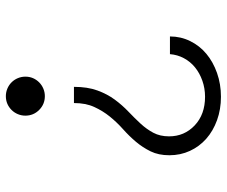

<svg xmlns="http://www.w3.org/2000/svg" viewBox="-78 -672 757 640"><g transform="rotate(90 300.0 -351.5)"><path d="M269 -220H323Q323 -259 336 -287.5Q349 -316 368 -339.5Q387 -363 410 -383.5Q433 -404 452 -426.5Q471 -449 484 -475.5Q497 -502 497 -538Q497 -575 482.5 -606.5Q468 -638 442 -661Q416 -684 380 -697Q344 -710 302 -710Q260 -710 223 -697Q186 -684 159 -661.5Q132 -639 116.5 -607.5Q101 -576 101 -540H160Q162 -565 173.5 -586.5Q185 -608 204 -623.5Q223 -639 248.5 -648Q274 -657 302 -657Q361 -657 397.5 -622.5Q434 -588 434 -537Q434 -507 422 -484.5Q410 -462 391.5 -442Q373 -422 351.5 -401.5Q330 -381 311.5 -356Q293 -331 281 -298Q269 -265 269 -220ZM235 -58Q235 -45 240 -33Q245 -21 254 -12Q263 -3 275 2Q287 7 300 7Q314 7 325.5 2Q337 -3 346 -12Q355 -21 360 -33Q365 -45 365 -58Q365 -85 346 -104Q327 -123 300 -123Q287 -123 275 -118Q263 -113 254 -104Q245 -95 240 -83.5Q235 -72 235 -58Z"/></g></svg>

Font: CommitMonoV143 ExtLt
Style: Regular
Weight: 200
Monospace: yes
Designer: Eigil Nikolajsen
Foundry: Eigil Nikolajsen
Version: Version 1.143